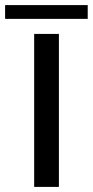

<svg xmlns="http://www.w3.org/2000/svg" viewBox="-84 -733 364 753"><path d="M50 0V-600H147V0ZM-64 -659V-713H260V-659Z"/></svg>

Font: Big Shoulders Text SemiBold
Style: Regular
Weight: 600
Designer: Patric King
Foundry: XO Type Co
Version: Version 1.000; ttfautohint (v1.8.2)